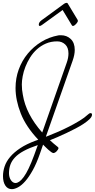

<svg xmlns="http://www.w3.org/2000/svg" viewBox="-20 -964 665 1346"><path d="M386 67Q390 71 390 74Q390 79 386 85Q382 91 377 96.5Q372 102 365.5 105.5Q359 109 355 109Q349 109 339 102Q329 95 318 85Q307 75 297 65Q287 55 282 50L260 113Q236 182 209.5 229.5Q183 277 157 306.5Q131 336 106.5 349Q82 362 63 362Q34 362 17.5 337Q1 312 1 271Q1 237 12.5 202.5Q24 168 51 136Q78 104 121.5 75Q165 46 230 22Q236 20 240.5 18.5Q245 17 248 15Q162 -76 125.5 -169Q89 -262 89 -347Q89 -416 111.5 -477.5Q134 -539 174.5 -588Q215 -637 269.5 -670.5Q324 -704 389 -716Q394 -717 398 -717Q402 -717 407 -717Q448 -717 476 -690.5Q504 -664 504 -614Q504 -580 489 -538L302 -7Q303 -6 304 -6Q340 -20 382 -38Q424 -56 464 -76.5Q504 -97 538.5 -118Q573 -139 594 -159Q606 -171 615 -171Q625 -171 625 -160Q625 -146 609 -130Q593 -114 567.5 -97Q542 -80 509.5 -63Q477 -46 444 -30.5Q411 -15 381 -2Q351 11 330 19Q341 30 355 41.5Q369 53 386 67ZM140 -300Q162 -164 276 -35L448 -525Q460 -559 460 -589Q460 -631 437 -652.5Q414 -674 381 -674Q337 -674 301.5 -658.5Q266 -643 238.5 -618Q211 -593 191 -561Q171 -529 158 -495.5Q145 -462 139 -429.5Q133 -397 133 -372Q133 -334 140 -300ZM219 125 245 53Q186 73 147 94Q108 115 85 139.5Q62 164 52.5 191.5Q43 219 43 250Q43 279 56.5 299Q70 319 89 319Q101 319 115.5 309Q130 299 146.5 276.5Q163 254 181 216.5Q199 179 219 125ZM277 -791Q265 -782 259 -782Q252 -782 252 -792Q252 -807 270 -821L430 -938Q440 -944 447 -944Q451 -944 454 -941L524 -825Q526 -821 526 -818Q526 -814 522.5 -808Q519 -802 513.5 -796Q508 -790 502 -786Q496 -782 491 -782Q486 -782 483 -788L419 -894Z"/></svg>

Font: Discipuli Britannica
Style: Regular
Weight: 400
Designer: Peter Wiegel
Foundry: Peter Wiegel
Version: Version 0.001 2009